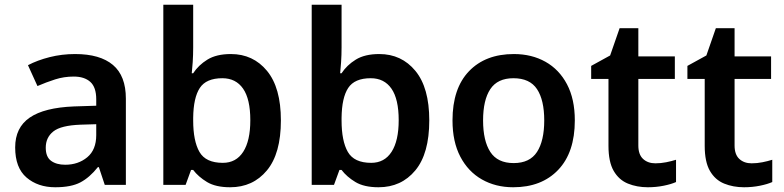

<svg xmlns="http://www.w3.org/2000/svg" viewBox="-20 -780 3306 810"><path d="M297 -552Q402 -552 456.5 -506Q511 -460 511 -364V0H422L397 -75H393Q358 -31 319 -10.5Q280 10 213 10Q140 10 92 -31Q44 -72 44 -158Q44 -242 105.5 -284Q167 -326 292 -331L386 -334V-361Q386 -412 361 -434.5Q336 -457 291 -457Q250 -457 212.5 -445Q175 -433 138 -417L98 -505Q138 -526 189.5 -539Q241 -552 297 -552ZM320 -254Q237 -251 205 -225.5Q173 -200 173 -157Q173 -118 195.5 -101.5Q218 -85 255 -85Q310 -85 348 -116.5Q386 -148 386 -210V-256Z M795 -580Q795 -548 793 -518Q791 -488 789 -471H795Q817 -505 855 -528.5Q893 -552 954 -552Q1048 -552 1106.5 -481Q1165 -410 1165 -272Q1165 -132 1106 -61Q1047 10 951 10Q890 10 853.5 -12Q817 -34 795 -63H786L763 0H669V-760H795ZM918 -450Q850 -450 823 -409Q796 -368 795 -283V-272Q795 -185 821.5 -139Q848 -93 920 -93Q976 -93 1006 -139.5Q1036 -186 1036 -273Q1036 -362 1005.5 -406Q975 -450 918 -450Z M1421 -580Q1421 -548 1419 -518Q1417 -488 1415 -471H1421Q1443 -505 1481 -528.5Q1519 -552 1580 -552Q1674 -552 1732.5 -481Q1791 -410 1791 -272Q1791 -132 1732 -61Q1673 10 1577 10Q1516 10 1479.5 -12Q1443 -34 1421 -63H1412L1389 0H1295V-760H1421ZM1544 -450Q1476 -450 1449 -409Q1422 -368 1421 -283V-272Q1421 -185 1447.5 -139Q1474 -93 1546 -93Q1602 -93 1632 -139.5Q1662 -186 1662 -273Q1662 -362 1631.5 -406Q1601 -450 1544 -450Z M2405 -272Q2405 -137 2335 -63.5Q2265 10 2145 10Q2071 10 2013 -23Q1955 -56 1922 -119Q1889 -182 1889 -272Q1889 -407 1958.5 -479.5Q2028 -552 2148 -552Q2223 -552 2281 -519.5Q2339 -487 2372 -424.5Q2405 -362 2405 -272ZM2018 -272Q2018 -186 2048.5 -139Q2079 -92 2147 -92Q2215 -92 2245.5 -139Q2276 -186 2276 -272Q2276 -358 2245.5 -404Q2215 -450 2146 -450Q2079 -450 2048.5 -404Q2018 -358 2018 -272Z M2745 -91Q2768 -91 2790.5 -95.5Q2813 -100 2832 -106V-12Q2812 -3 2780 3.5Q2748 10 2713 10Q2667 10 2629 -5.5Q2591 -21 2569 -59Q2547 -97 2547 -165V-447H2474V-502L2554 -546L2594 -661H2673V-542H2827V-447H2673V-166Q2673 -128 2693 -109.5Q2713 -91 2745 -91Z M3151 -91Q3174 -91 3196.5 -95.5Q3219 -100 3238 -106V-12Q3218 -3 3186 3.5Q3154 10 3119 10Q3073 10 3035 -5.5Q2997 -21 2975 -59Q2953 -97 2953 -165V-447H2880V-502L2960 -546L3000 -661H3079V-542H3233V-447H3079V-166Q3079 -128 3099 -109.5Q3119 -91 3151 -91Z"/></svg>

Font: Noto Sans Gujarati SemiBold
Style: Regular
Weight: 600
Designer: Jelle Bosma - Monotype Design Team, Universal Thirst
Foundry: Monotype Imaging Inc.
Version: Version 2.106; ttfautohint (v1.8.4.7-5d5b)